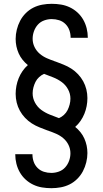

<svg xmlns="http://www.w3.org/2000/svg" viewBox="-20 -843 540 1006"><path d="M249 143Q224 143 200 139Q176 135 154 124.5Q132 114 114 97.5Q96 81 84 60Q72 39 66 15Q60 -9 60 -33V-35H150V-34Q150 -14 156.5 4.5Q163 23 177 37Q191 51 210 57Q229 63 249 63Q269 63 288.5 56Q308 49 321.5 34Q335 19 342 -0.5Q349 -20 349 -40Q349 -63 339 -83.5Q329 -104 312 -118.5Q295 -133 274.5 -142Q254 -151 233 -158V-159H230Q209 -167 187.5 -175.5Q166 -184 146.5 -196.5Q127 -209 111 -226Q95 -243 84 -263Q73 -283 67.5 -305.5Q62 -328 62 -351Q62 -372 66 -393Q70 -414 78 -433.5Q86 -453 98 -470.5Q110 -488 126 -502Q111 -514 98.5 -529.5Q86 -545 78 -563Q70 -581 66 -600Q62 -619 62 -639Q62 -663 68 -687.5Q74 -712 85.5 -734Q97 -756 115 -774Q133 -792 155 -803Q177 -814 201.5 -818.5Q226 -823 251 -823Q276 -823 300 -819Q324 -815 346 -804.5Q368 -794 386 -777.5Q404 -761 416 -740Q428 -719 434 -695Q440 -671 440 -647V-645H350V-646Q350 -666 343.5 -684.5Q337 -703 323 -717Q309 -731 290 -737Q271 -743 251 -743Q231 -743 211.5 -736Q192 -729 178.5 -714Q165 -699 158 -679.5Q151 -660 151 -640Q151 -617 161 -596.5Q171 -576 188 -561.5Q205 -547 225.5 -538Q246 -529 267 -522V-521H270Q291 -513 312.5 -504.5Q334 -496 353.5 -483.5Q373 -471 389 -454Q405 -437 416 -417Q427 -397 432.5 -374.5Q438 -352 438 -329Q438 -308 434 -287Q430 -266 422 -246.5Q414 -227 402 -209.5Q390 -192 374 -178Q389 -166 401.5 -150.5Q414 -135 422 -117Q430 -99 434 -80Q438 -61 438 -41Q438 -17 432 7.5Q426 32 414.5 54Q403 76 385 94Q367 112 345 123Q323 134 298.5 138.5Q274 143 249 143ZM289 -224Q303 -230 315 -241Q327 -252 334 -266Q341 -280 345 -295.5Q349 -311 349 -326Q349 -352 336.5 -375Q324 -398 303.5 -413Q283 -428 259 -437.5Q235 -447 211 -456Q197 -450 185 -439Q173 -428 166 -414Q159 -400 155 -384.5Q151 -369 151 -354Q151 -328 163.5 -305Q176 -282 196.5 -267Q217 -252 241 -242.5Q265 -233 289 -224Z"/></svg>

Font: Iosevka SS18 Medium
Style: Regular
Weight: 500
Monospace: yes
Designer: Belleve Invis
Foundry: Belleve Invis
Version: Version 25.1.1; ttfautohint (v1.8.4)